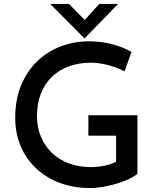

<svg xmlns="http://www.w3.org/2000/svg" viewBox="-20 -943 794 971"><path d="M675 -64Q660 -51 633 -38Q606 -25 572.5 -15Q539 -5 504 1.5Q469 8 438 8Q350 8 280 -19Q210 -46 160 -94Q110 -142 83.5 -206.5Q57 -271 57 -347Q57 -440 87 -512Q117 -584 168.5 -633.5Q220 -683 287.5 -708.5Q355 -734 429 -734Q494 -734 549.5 -719Q605 -704 645 -680L610 -582Q590 -593 560.5 -603.5Q531 -614 500 -620Q469 -626 443 -626Q379 -626 328.5 -607.5Q278 -589 242 -554Q206 -519 186.5 -469Q167 -419 167 -356Q167 -299 187 -251.5Q207 -204 243 -169.5Q279 -135 329 -116.5Q379 -98 440 -98Q475 -98 509 -105Q543 -112 567 -125V-257H427V-360H675ZM329 -923 420 -830 390 -822 482 -923H577L408 -749H407L234 -923Z"/></svg>

Font: Josefin Sans Thin Medium
Style: Regular
Weight: 500
Version: Version 2.000